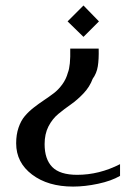

<svg xmlns="http://www.w3.org/2000/svg" viewBox="-20 -482 485 702"><path d="M285.2 -347.2 227.1 -403.8 285.2 -461.9 341.8 -403.8ZM247.1 200.2Q155.3 200.2 97.2 156.2Q39.1 112.3 39.1 42Q39.1 9.8 47.9 -15.6Q56.6 -41 71 -57.9Q85.4 -74.7 103.3 -88.6Q121.1 -102.5 140.1 -115.2Q159.2 -127.9 176.3 -140.9Q193.4 -153.8 207.5 -173.1Q221.7 -192.4 228 -215.8Q238.3 -240.7 236.8 -304.2H340.8Q341.8 -265.1 337.6 -239.5Q333.5 -213.9 318.8 -193.8Q308.1 -164.6 285.4 -140.6Q262.7 -116.7 239.3 -100.3Q215.8 -84 193.6 -65.7Q171.4 -47.4 157.2 -19.8Q143.1 7.8 143.1 44.9Q143.1 100.1 171.1 128.7Q199.2 157.2 262.2 157.2Q342.8 157.2 418.9 118.2V161.1Q386.7 179.7 338.6 189.9Q290.5 200.2 247.1 200.2Z"/></svg>

Font: Wesal
Style: Regular
Weight: 400
Designer: Ahmed zaza
Foundry: Ahmed zaza
Version: Version 2.01